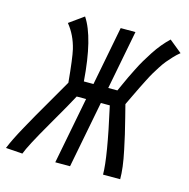

<svg xmlns="http://www.w3.org/2000/svg" viewBox="-144 -742 826 840"><g transform="rotate(15 269.0 -322.0)"><path d="M344.7 -299.8H304.2L245.6 2.4H178.7L237.3 -299.8H194.8Q178.7 -268.1 110.8 -151.1Q43 -34.2 29.8 2.9L-45.9 -2.4Q-29.8 -42.5 5.4 -106.4Q40.5 -170.4 85 -246.3Q129.4 -322.3 144 -348.6Q133.8 -458 125 -495.6Q110.4 -556.6 74.2 -600.6L139.6 -647.5Q193.4 -566.9 208 -371.6H251.5L303.2 -638.7H370.1L318.4 -371.6H359.9Q361.8 -375.5 372.8 -400.1Q383.8 -424.8 390.4 -438.5Q397 -452.1 410.2 -478.5Q423.3 -504.9 434.8 -524.2Q446.3 -543.5 461.4 -566.9Q476.6 -590.3 493.2 -610.4Q509.8 -630.4 527.3 -647L584.5 -600.6Q569.8 -588.9 556.2 -574.2Q542.5 -559.6 532 -546.9Q521.5 -534.2 509 -514.6Q496.6 -495.1 489 -482.4Q481.4 -469.7 468.8 -444.8Q456.1 -419.9 450 -407.5Q443.8 -395 429.7 -365.5Q415.5 -335.9 409.2 -322.8Q411.1 -314.9 423.6 -266.1Q436 -217.3 441.4 -193.6Q446.8 -169.9 455.6 -128.7Q464.4 -87.4 468.3 -55.9Q472.2 -24.4 472.2 0.5H394.5Q394.5 -77.6 344.7 -299.8Z"/></g></svg>

Font: Fantasque Sans Mono
Style: Italic
Weight: 400
Italic angle: -11°
Monospace: yes
Designer: Jany Belluz
Version: Version 1.8.0 ; ttfautohint (v1.8.2)